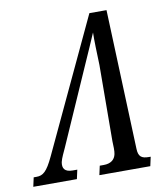

<svg xmlns="http://www.w3.org/2000/svg" viewBox="-115 -782 742 850"><g transform="rotate(-10 256.5 -357.0)"><path d="M-34 0H162L171 -41H150C114 -41 104 -59 109 -86C113 -104 126 -129 133 -145L285 -490C307 -539 329 -590 345 -627C344 -590 346 -540 348 -480L346 -138C347 -118 348 -93 345 -80C340 -56 322 -41 290 -41H272L263 0H492L501 -41H493C460 -41 446 -51 445 -87L421 -714H344L65 -119C35 -55 17 -41 -12 -41H-25Z"/></g></svg>

Font: Noto Serif ExtraCondensed
Style: Italic
Weight: 400
Width: 2
Italic angle: -12°
Designer: Monotype Design Team
Foundry: Monotype Imaging Inc.
Version: Version 2.014